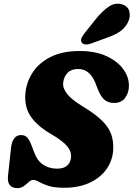

<svg xmlns="http://www.w3.org/2000/svg" viewBox="-20 -985 710 1020"><path d="M321.5 12.5Q268 12.5 236.8 2.2Q205.5 -8 187.8 -18.5Q170 -29 156.5 -29Q144.5 -29 132.8 -18Q121 -7 106.5 3.8Q92 14.5 72 14.5Q46.5 14.5 32.8 -0.8Q19 -16 22.5 -50.5L38.5 -198.5Q41.5 -231 55 -249.2Q68.5 -267.5 91.5 -267.5Q114.5 -267.5 126.8 -252.2Q139 -237 151.5 -202L162.5 -173.5Q177.5 -131.5 209.2 -110.2Q241 -89 283.5 -89Q318.5 -89 337.2 -105.8Q356 -122.5 357.5 -150.5Q360 -181 336 -209.2Q312 -237.5 251 -273Q179.5 -314.5 144.8 -364Q110 -413.5 114.5 -482.5Q118.5 -544.5 151.8 -597.2Q185 -650 248 -682Q311 -714 403.5 -714Q487.5 -714 546.5 -686.5Q605.5 -659 635.8 -616.2Q666 -573.5 665 -527.5Q664.5 -491.5 644.5 -464.8Q624.5 -438 586.5 -438Q556.5 -438 536.2 -454Q516 -470 500 -510L487 -543.5Q473.5 -578.5 450.5 -598.5Q427.5 -618.5 394.5 -618.5Q359 -618.5 338.8 -597.8Q318.5 -577 315.5 -544.5Q313 -515.5 337 -485.5Q361 -455.5 417.5 -421Q483 -381.5 519.5 -346.5Q556 -311.5 569.8 -274.5Q583.5 -237.5 581.5 -191.5Q579 -134.5 546.8 -88Q514.5 -41.5 457 -14.5Q399.5 12.5 321.5 12.5ZM490 -885Q524 -926.5 557.5 -949.5Q591 -972.5 628 -962Q660 -952.5 667.2 -923.8Q674.5 -895 659 -865Q643.5 -836 618 -818Q592.5 -800 546.5 -784L461.5 -753Q446 -747.5 432 -749.2Q418 -751 413 -761Q407.5 -772.5 413.8 -785Q420 -797.5 431.5 -811.5Z"/></svg>

Font: Fraunces 72pt SuperSoft Black
Style: Italic
Weight: 900
Italic angle: -16°
Version: Version 1.000;[b76b70a41]